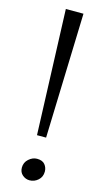

<svg xmlns="http://www.w3.org/2000/svg" viewBox="-138 -944 551 999"><g transform="rotate(15 138.0 -444.0)"><path d="M180 -899 159 -226H110L85 -899ZM77.5 -43Q77.5 -71 98.2 -89.2Q119 -107.5 142.5 -107.5Q172 -107.5 185.2 -91Q198.5 -74.5 198.5 -53Q198.5 -24.5 178.5 -6.8Q158.5 11 132.5 11Q111.5 11 94.5 -3.5Q77.5 -18 77.5 -43Z"/></g></svg>

Font: Merriweather 28pt Light
Style: Regular
Weight: 300
Version: Version 2.100